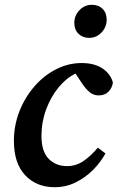

<svg xmlns="http://www.w3.org/2000/svg" viewBox="-20 -767 495 801"><path d="M208 14Q132 14 85 -36Q38 -86 38 -179Q38 -244 61 -302.5Q84 -361 123.5 -406.5Q163 -452 214 -478Q265 -504 320 -504Q374 -504 407.5 -481.5Q441 -459 451 -423Q448 -400 432.5 -384.5Q417 -369 392 -369Q370 -369 354 -382.5Q338 -396 323 -418L295 -460Q257 -442 224.5 -402.5Q192 -363 172.5 -310.5Q153 -258 153 -200Q153 -135 183 -104.5Q213 -74 260 -74Q298 -74 330 -96.5Q362 -119 388 -151L420 -127Q400 -90 368 -58Q336 -26 295.5 -6Q255 14 208 14ZM352 -609Q325 -609 307.5 -626Q290 -643 290 -671Q290 -702 311.5 -724.5Q333 -747 363 -747Q391 -747 408 -730Q425 -713 425 -685Q425 -654 403.5 -631.5Q382 -609 352 -609Z"/></svg>

Font: Source Serif 4 SmText Semibold
Style: Italic
Weight: 600
Italic angle: -12°
Designer: Frank Grießhammer
Foundry: Adobe
Version: Version 4.005;hotconv 1.1.0;makeotfexe 2.6.0